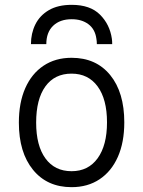

<svg xmlns="http://www.w3.org/2000/svg" viewBox="-20 -762 592 794"><path d="M276 12Q175 12 116.5 -59.8Q58 -131.5 58 -255Q58 -337.5 84.5 -397.5Q111 -457.5 160 -490.2Q209 -523 276 -523Q377.5 -523 435.8 -451.5Q494 -380 494 -256Q494 -173.5 467.5 -113.5Q441 -53.5 392 -20.8Q343 12 276 12ZM276 -54Q345 -54 383.8 -107.5Q422.5 -161 422.5 -256Q422.5 -351.5 383.8 -404.5Q345 -457.5 276 -457.5Q206 -457.5 167.8 -404.8Q129.5 -352 129.5 -255Q129.5 -159.5 168 -106.8Q206.5 -54 276 -54ZM108 -579.5Q108 -624 126.2 -661Q144.5 -698 182 -720Q219.5 -742 276.5 -742Q353 -742 393.5 -701.5Q434 -661 442.5 -602.5Q444 -593 444 -579.5H380.5Q380.5 -585.5 380 -591.5Q379.5 -597.5 378.5 -602.5Q373 -641.5 345.5 -662Q318 -682.5 276.5 -682.5Q228 -682.5 199.8 -655.5Q171.5 -628.5 171.5 -579.5Z"/></svg>

Font: Overpass Light
Style: Regular
Weight: 300
Designer: Delve Withrington, Dave Bailey, Thomas Jockin
Foundry: Delve Fonts LLC
Version: Version 4.000; ttfautohint (v1.8.3)